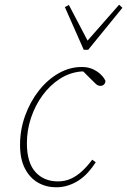

<svg xmlns="http://www.w3.org/2000/svg" viewBox="-20 -782 539 814"><path d="M218 12Q176 12 141.5 -7.5Q107 -27 86 -67Q65 -107 65 -168Q65 -232 86.5 -291.5Q108 -351 144.5 -397.5Q181 -444 228 -471Q275 -498 327 -498Q353 -498 373 -489Q393 -480 407 -466.5Q421 -453 427 -439Q427 -430 421 -424Q415 -418 406 -418Q395 -418 386 -426.5Q377 -435 360 -452L329 -483H345V-479H325Q276 -475 234 -448Q192 -421 160.5 -378Q129 -335 111.5 -282.5Q94 -230 94 -175Q94 -93 130 -53Q166 -13 225 -13Q256 -13 281 -24.5Q306 -36 328.5 -57Q351 -78 371 -105L386 -94Q371 -71 353.5 -51.5Q336 -32 315 -18Q294 -4 269.5 4Q245 12 218 12ZM272 -761 358 -597H340L485 -762L499 -749L354 -571H335L255 -752Z"/></svg>

Font: Source Serif 4 ExtraLight
Style: Italic
Weight: 250
Italic angle: -12°
Designer: Frank Grießhammer
Foundry: Adobe Systems Incorporated
Version: Version 4.004;hotconv 1.0.116;makeotfexe 2.5.65601